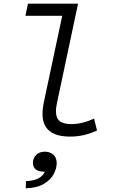

<svg xmlns="http://www.w3.org/2000/svg" viewBox="-20 -730 620 1043"><path d="M361 12Q211 12 211 -111Q211 -128 213 -143.5Q215 -159 217 -169L318 -644H118L132 -710H404L290 -173Q288 -163 286 -150.5Q284 -138 284 -125Q284 -89 304 -72.5Q324 -56 367 -56Q428 -56 491 -86L507 -21Q472 -5 436.5 3.5Q401 12 361 12ZM120 293 121 254Q164 252 188 239.5Q212 227 224 203Q192 203 175.5 191.5Q159 180 159 154Q159 129 176.5 111.5Q194 94 224 94Q250 94 269 109.5Q288 125 288 157Q288 185 271.5 216Q255 247 218 269Q181 291 120 293Z"/></svg>

Font: Sometype Mono
Style: Italic
Weight: 400
Italic angle: -12°
Monospace: yes
Designer: Ryoichi Tsunekawa
Foundry: Dharma Type
Version: Version 1.000; ttfautohint (v1.8.3)